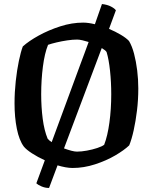

<svg xmlns="http://www.w3.org/2000/svg" viewBox="-20 -832 757 951"><path d="M223 99Q203 99 185 91Q167 83 160 76L202 -38Q167 -54 138.5 -72.5Q110 -91 98 -106Q75 -137 63.5 -194Q52 -251 52 -320Q52 -375 58 -430Q64 -485 73.5 -530.5Q83 -576 93 -602Q123 -629 172 -656Q221 -683 278.5 -701.5Q336 -720 392 -720Q417 -720 450 -712Q472 -773 485 -812Q512 -809 530 -799.5Q548 -790 554 -781L520 -689Q551 -676 578 -660Q605 -644 619 -629Q634 -604 644 -566Q654 -528 659.5 -483.5Q665 -439 665 -394Q665 -338 658.5 -284.5Q652 -231 642 -186Q632 -141 620 -112Q595 -88 550.5 -62Q506 -36 450.5 -18Q395 0 340 0Q323 0 304 -3.5Q285 -7 265 -13ZM216 -145Q222 -137 236 -128L378 -513Q388 -540 398.5 -568Q409 -596 419 -624Q403 -629 388 -632.5Q373 -636 362 -636Q340 -636 313 -632Q286 -628 260.5 -622Q235 -616 218 -610Q201 -568 192.5 -502Q184 -436 184 -365Q184 -302 191.5 -244Q199 -186 216 -145ZM361 -81Q383 -81 410.5 -86Q438 -91 462 -99Q486 -107 496 -115Q513 -159 522 -225.5Q531 -292 531 -365Q531 -425 525 -481.5Q519 -538 508 -574Q504 -582 484 -594L297 -97Q316 -90 333 -85.5Q350 -81 361 -81Z"/></svg>

Font: Texturina 72pt
Style: Bold
Weight: 700
Designer: Guillermo Torres Carreño
Foundry: Omnibus-Type
Version: Version 1.002; ttfautohint (v1.8.3)